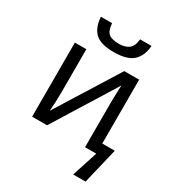

<svg xmlns="http://www.w3.org/2000/svg" viewBox="-214 -867 1074 1175"><g transform="rotate(30 322.5 -279.5)"><path d="M326.2 -591.8Q231.9 -591.8 193.6 -628.7Q155.3 -665.5 149.9 -740.2H229Q232.9 -687.5 255.4 -669.4Q277.8 -651.4 328.1 -651.4Q371.1 -651.4 396.7 -670.7Q422.4 -689.9 427.2 -740.2H507.8Q502.4 -667 460.2 -629.4Q418 -591.8 326.2 -591.8ZM573.2 180.7H485.8L544.4 0H465.3V-309.6Q465.3 -338.9 466.6 -377.7Q467.8 -416.5 469.2 -438.5L196.8 0H91.3V-523.4H172.4V-218.8Q172.4 -187.5 170.7 -150.9Q168.9 -114.3 166.5 -85L440.4 -523.4H545.4V-72.3H633.8Z"/></g></svg>

Font: Lunasima
Style: Regular
Weight: 400
Designer: The DocRepair Project, Monotype Design Team
Foundry: Google
Version: Version 2.009